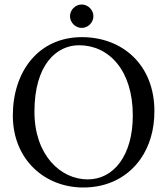

<svg xmlns="http://www.w3.org/2000/svg" viewBox="-20 -823 742 853"><path d="M666 -329C666 -536 523 -658 344 -658C150 -658 37 -504 37 -310C37 -113 180 10 350 10C461 10 549 -38 604 -116C644 -173 666 -245 666 -329ZM331 -622C463 -622 570 -512 570 -310C570 -131 484 -26 370 -26C248 -26 133 -135 133 -327C133 -537 232 -622 331 -622ZM291 -751C291 -723 315 -699 343 -699C371 -699 395 -723 395 -751C395 -779 371 -803 343 -803C315 -803 291 -779 291 -751Z"/></svg>

Font: Libertinus Math
Style: Regular
Weight: 400
Designer: Philipp H. Poll, Khaled Hosny
Foundry: Caleb Maclennan
Version: Version 7.050;RELEASE